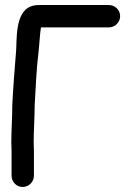

<svg xmlns="http://www.w3.org/2000/svg" viewBox="-20 -699 522 764"><path d="M26 -98V0C26 23 44 45 70 45C94.8 45 115 24.8 115 0V-98C115 -109.7 114.7 -120.8 114 -133.7C114 -173.7 117.9 -233.9 118 -280.4C120.4 -329.2 126.3 -439.3 132.8 -486.7C135.7 -509.2 139.4 -572.6 143 -590H413C437.8 -590 458 -610.2 458 -635C458 -661 436 -679 413 -679H137C124.4 -679 112.4 -677.5 101.9 -673.3C38.8 -649 47.6 -537.3 44.1 -497.2C39.4 -443.7 31.6 -337.4 29 -283.2C29 -282.9 29 -282.4 29 -282C29 -238.9 25 -176.5 25 -133C25 -120.4 26 -108.5 26 -98Z"/></svg>

Font: Just Breathe
Style: Bd
Weight: 400
Foundry: Cannot Into Space Fonts
Version: Version 0.72